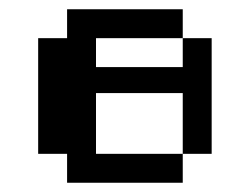

<svg xmlns="http://www.w3.org/2000/svg" viewBox="-20 -395 540 415"><path d="M125 -375H375V-312.5H187.5V-250H375V-312.5H437.5V-62.5H375V-193.8H187.5V-62.5H375V0H125V-62.5H62.5V-312.5H125Z"/></svg>

Font: Half Eighties
Style: Regular
Weight: 400
Monospace: yes
Designer: Jayvee Enaguas (HarvettFox96)
Version: 20191127.01dev02